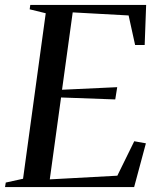

<svg xmlns="http://www.w3.org/2000/svg" viewBox="-36 -763 648 783"><path d="M-15.5 0 -12.5 -18.5 58 -34 150.5 -709 85 -725 87.5 -743H560L554 -579.5H515L488.5 -700L260.5 -712.5L217 -397L442 -407.5L434 -357.5L213 -365.5L167 -31.5L442.5 -46.5L511.5 -187L559 -178.5L511 0Z"/></svg>

Font: Merriweather 144pt
Style: Italic
Weight: 400
Italic angle: -7.8°
Version: Version 2.101